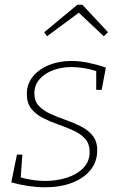

<svg xmlns="http://www.w3.org/2000/svg" viewBox="-20 -789 515 816"><path d="M171 7Q138 7 100.5 1.5Q63 -4 28 -14L52 -132H75L68 -35Q120 -20 173 -20Q221 -20 264.5 -34Q308 -48 334.5 -75.5Q361 -103 361 -143Q361 -178 342 -199Q323 -220 292.5 -234Q262 -248 227.5 -260Q193 -272 162.5 -287.5Q132 -303 113 -327Q94 -351 94 -390Q94 -432 119.5 -463.5Q145 -495 188 -512.5Q231 -530 284 -530Q318 -530 354.5 -522.5Q391 -515 430 -502L412 -407H389V-487Q361 -496 334 -500Q307 -504 284 -504Q240 -504 204 -490Q168 -476 147 -451Q126 -426 126 -392Q126 -359 145 -339Q164 -319 194.5 -305Q225 -291 259.5 -279Q294 -267 324.5 -251.5Q355 -236 374.5 -211.5Q394 -187 393 -148Q393 -102 365 -67Q337 -32 287 -12.5Q237 7 171 7ZM180 -635 168 -652 309 -769H330L439 -652L421 -635L315 -735Z"/></svg>

Font: Bitter ExtraLight
Style: Italic
Weight: 200
Italic angle: -9°
Designer: Sol Matas, and Bitter project Authors
Foundry: Sol Matas
Version: Version 2.001